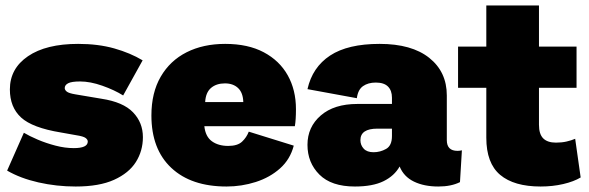

<svg xmlns="http://www.w3.org/2000/svg" viewBox="-20 -670 2147 700"><path d="M256 10Q186 10 120 -5Q54 -20 6 -48L67 -186Q87 -174 117.5 -161Q148 -148 182.5 -139Q217 -130 249 -130Q300 -130 300 -154Q300 -161 292 -167Q284 -173 258 -177L202 -187Q98 -204 57 -241.5Q16 -279 16 -344Q16 -420 82 -465Q148 -510 265 -510Q338 -510 396.5 -493.5Q455 -477 500 -450L429 -322Q397 -342 353 -357.5Q309 -373 272 -373Q241 -373 228.5 -366.5Q216 -360 216 -349Q216 -342 223.5 -336Q231 -330 255 -326L350 -310Q429 -298 465 -260.5Q501 -223 501 -170Q501 -120 475.5 -79.5Q450 -39 396 -14.5Q342 10 256 10Z M806 10Q677 10 604.5 -58Q532 -126 532 -249Q532 -332 566 -390.5Q600 -449 660.5 -479.5Q721 -510 801 -510Q884 -510 941.5 -479.5Q999 -449 1029 -395.5Q1059 -342 1059 -272Q1059 -233 1055 -210H725Q729 -172 752.5 -155Q776 -138 812 -138Q846 -138 862.5 -153.5Q879 -169 887 -190L1051 -139Q1038 -89 1001 -56Q964 -23 912.5 -6.5Q861 10 806 10ZM728 -298H867Q866 -332 848 -349Q830 -366 800 -366Q769 -366 749.5 -349.5Q730 -333 728 -298Z M1409 -314Q1409 -340 1394.5 -354.5Q1380 -369 1350 -369Q1322 -369 1303.5 -356Q1285 -343 1281 -312L1101 -345Q1119 -425 1183.5 -467.5Q1248 -510 1364 -510Q1481 -510 1545 -459Q1609 -408 1609 -322V-159Q1609 -120 1648 -120Q1656 -120 1664 -122L1657 -6Q1625 10 1578 10Q1526 10 1489 -8Q1452 -26 1437 -63Q1418 -29 1378.5 -9.5Q1339 10 1274 10Q1188 10 1144.5 -33.5Q1101 -77 1101 -142Q1101 -207 1149.5 -249Q1198 -291 1283 -291H1409ZM1342 -115Q1366 -115 1387.5 -127Q1409 -139 1409 -174V-201H1356Q1294 -201 1294 -159Q1294 -141 1306 -128Q1318 -115 1342 -115Z M2077 -164 2097 -23Q2072 -8 2033.5 1Q1995 10 1951 10Q1854 10 1803.5 -32.5Q1753 -75 1753 -168V-350H1650V-500H1753V-650H1945V-500H2082V-350H1945V-215Q1945 -181 1960.5 -165.5Q1976 -150 2007 -150Q2028 -150 2045.5 -154Q2063 -158 2077 -164Z"/></svg>

Font: Prodigy Sans ExtraBold
Style: Regular
Weight: 800
Designer: Wei Huang
Foundry: Wei Huang
Version: Version 1.003; ttfautohint (v1.8.3)